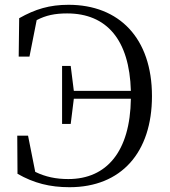

<svg xmlns="http://www.w3.org/2000/svg" viewBox="-20 -765 710 801"><path d="M239 -248H275L288 -353H526C523 -133 425 -18 265 -18C214 -18 170 -27 127 -48L97 -199H52L53 -40C121 -1 188 16 270 16C486 16 614 -129 614 -364C614 -606 477 -745 266 -745C187 -745 127 -727 60 -689L58 -529H103L133 -681C171 -701 209 -709 260 -709C425 -709 520 -599 526 -386H288L275 -490H239Z"/></svg>

Font: Noto Serif CJK TC
Style: Regular
Weight: 400
Designer: Ryoko NISHIZUKA 西塚涼子 (kana & ideographs); Frank Grießhammer (Latin, Greek & Cyrillic); Wenlong ZHANG 张文龙 (bopomofo); San
Foundry: Adobe
Version: Version 2.001;hotconv 1.1.0;makeotfexe 2.6.0